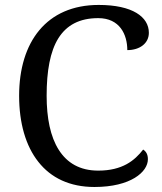

<svg xmlns="http://www.w3.org/2000/svg" viewBox="-20 -744 654 774"><path d="M377.9 -724.1C167.5 -724.1 57.1 -574.7 57.1 -357.9C57.1 -248 83.5 -155.8 134.8 -91.3C185.5 -26.9 261.2 9.8 360.8 9.8C506.8 9.8 576.2 -50.8 576.2 -102.1C576.2 -122.1 568.4 -133.8 557.1 -141.1C540 -119.1 519 -97.7 490.2 -82C461.4 -66.4 424.8 -56.2 376 -56.2C302.2 -56.2 250.5 -86.9 216.8 -140.1C183.1 -192.9 168 -268.6 168 -357.9C168 -458 182.1 -536.6 215.3 -589.8C248.5 -642.6 300.3 -670.9 376 -670.9C462.9 -670.9 493.2 -604.5 493.2 -542C543.5 -542 580.1 -569.3 580.1 -611.8C580.1 -675.8 514.2 -724.1 377.9 -724.1Z"/></svg>

Font: The Erased English
Style: Regular
Weight: 400
Designer: Monotype Design team + ligartures altered by 180 Amsterdam
Foundry: Monotype Imaging Inc.
Version: Version 1.030;Glyphs 3.1.2 (3151)